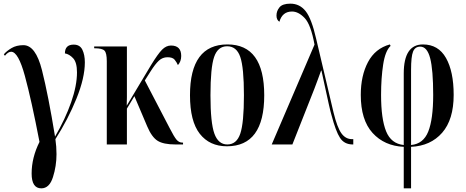

<svg xmlns="http://www.w3.org/2000/svg" viewBox="-20 -790 2551 1050"><path d="M206 240Q250 240 269.5 179Q289 118 289 53Q289 12 283 -29Q352 -137 398 -250.5Q444 -364 444 -449Q444 -490 430.5 -518Q417 -546 383 -546Q335 -546 335 -498Q359 -494 380 -471.5Q401 -449 401 -394Q401 -322 369 -230.5Q337 -139 281 -43Q244 -270 209.5 -406.5Q175 -543 108 -543Q70 -543 43 -527Q16 -511 1 -493L7 -485Q24 -507 41 -507Q80 -507 116 -375Q152 -243 196 -14Q153 72 153 159Q153 240 206 240Z M564 0H674V-196L715 -264L785 -99Q810 -40 842 -20Q874 0 939 0H981V-10H978Q959 -10 945.5 -26Q932 -42 908 -89L772 -350L803 -399Q829 -440 849 -458.5Q869 -477 896 -477Q924 -477 935 -463.5Q946 -450 953 -434Q971 -454 971 -484Q971 -541 915 -541Q889 -541 866.5 -518.5Q844 -496 806 -434L673 -212Q674 -233 674 -258.5Q674 -284 674 -309V-536H495V-526H498Q539 -526 551.5 -513Q564 -500 564 -455Z M1221 10Q1425 10 1425 -269Q1425 -547 1224 -547Q1019 -547 1019 -269Q1019 -127 1072.5 -58.5Q1126 10 1221 10ZM1223 0Q1174 0 1152.5 -59Q1131 -118 1131 -269Q1131 -420 1151 -478.5Q1171 -537 1222 -537Q1274 -537 1294 -478.5Q1314 -420 1314 -269Q1314 -118 1294 -59Q1274 0 1223 0Z M1466 0H1579L1699 -304Q1707 -326 1717 -352Q1727 -378 1736 -404H1738Q1746 -368 1757 -316.5Q1768 -265 1778 -220.5Q1788 -176 1793 -160Q1816 -72 1839.5 -36Q1863 0 1909 0H1912V-29H1905Q1870 -29 1847 -61Q1824 -93 1804 -175L1709 -578Q1684 -688 1651.5 -729Q1619 -770 1568 -770Q1525 -770 1508.5 -750Q1492 -730 1492 -705Q1492 -681 1508 -671Q1524 -727 1577 -727Q1612 -727 1646 -691.5Q1680 -656 1700 -546Z M2188 240H2228V13Q2335 8 2398 -64Q2461 -136 2461 -271Q2461 -399 2419 -473Q2377 -547 2293 -547Q2188 -547 2188 -388V3Q2119 -4 2091.5 -72Q2064 -140 2064 -271Q2064 -363 2075.5 -437.5Q2087 -512 2116 -539L2112 -547Q2032 -525 1992.5 -450.5Q1953 -376 1953 -271Q1953 -134 2017.5 -63Q2082 8 2188 13ZM2228 3V-408Q2228 -481 2239 -508Q2250 -535 2278 -535Q2316 -535 2332.5 -471.5Q2349 -408 2349 -271Q2349 -138 2322 -70.5Q2295 -3 2228 3Z"/></svg>

Font: Noto Serif Display Condensed Semi
Style: Regular
Weight: 600
Width: 3
Designer: Monotype Design Team
Foundry: Monotype Imaging Inc.
Version: Version 1.900